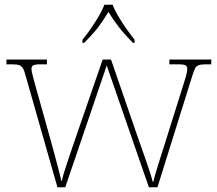

<svg xmlns="http://www.w3.org/2000/svg" viewBox="-20 -786 910 806"><path d="M89 -463Q83 -487 77 -498Q71 -509 61 -512.5Q51 -516 30 -516H7V-536H177V-516H150Q125 -516 118.5 -511Q112 -506 112 -496Q112 -488 118.5 -464Q125 -440 129 -425L192 -200Q199 -176 208 -141.5Q217 -107 225.5 -75.5Q234 -44 237 -27H240Q243 -44 253.5 -77Q264 -110 276.5 -146Q289 -182 297 -206L411 -536H446L554 -223Q560 -205 570 -177Q580 -149 590.5 -119Q601 -89 609.5 -63Q618 -37 621 -23H624Q629 -48 644.5 -96Q660 -144 679 -205L749 -428Q756 -449 761 -467Q766 -485 766 -496Q766 -506 760 -511Q754 -516 728 -516H691V-536H867V-516H845Q825 -516 814.5 -512.5Q804 -509 799 -499Q794 -489 787 -467L641 0H605L428 -511L254 0H221ZM326 -619Q342 -638 360 -664Q378 -690 394 -717Q410 -744 418 -766H453Q461 -744 477 -717Q493 -690 511.5 -664Q530 -638 545 -619V-606H538Q501 -644 479.5 -671.5Q458 -699 435 -736Q413 -699 392 -671.5Q371 -644 333 -606H326Z"/></svg>

Font: Noto Serif Thin
Style: Regular
Weight: 100
Designer: Monotype Design Team
Foundry: Monotype Imaging Inc.
Version: Version 2.015